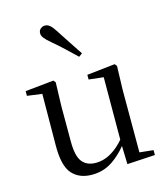

<svg xmlns="http://www.w3.org/2000/svg" viewBox="-121 -913 895 1023"><g transform="rotate(-15 326.5 -401.5)"><path d="M261 15Q190 15 151 -29.5Q112 -74 113 -186L115 -470L33 -481V-507L190 -523L200 -511L196 -380V-185Q196 -105 221.5 -73Q247 -41 296 -41Q343 -41 386 -68Q422 -90 453 -127L454 -471L373 -480V-506L528 -523L538 -511L534 -380V-35L610 -27V0L456 9L453 -92Q418 -48 373 -18Q323 15 261 15ZM375 -624 356 -610Q326 -639 295 -668Q264 -697 232 -724Q209 -743 198 -757Q187 -771 187 -784Q187 -800 198 -809Q209 -818 222 -818Q236 -818 248.5 -808Q261 -798 277 -773Q302 -734 326.5 -697Q351 -660 375 -624Z"/></g></svg>

Font: Early Summer Mincho
Style: Regular
Weight: 400
Designer: GuiWonder
Version: Version 1.002